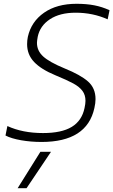

<svg xmlns="http://www.w3.org/2000/svg" viewBox="-20 -734 598 1013"><path d="M9 -19 19 -69Q99 -32 207 -32Q305 -32 358.5 -64.5Q412 -97 426 -164Q431 -187 431 -202Q431 -233 415 -254.5Q399 -276 367 -293.5Q335 -311 272 -337Q197 -368 160 -407Q123 -446 123 -501Q123 -521 127 -540Q145 -620 212.5 -667Q280 -714 384 -714Q436 -714 477.5 -706Q519 -698 558 -680L548 -632Q470 -667 379 -667Q296 -667 243.5 -632.5Q191 -598 179 -540Q175 -518 175 -508Q175 -466 208 -436Q241 -406 321 -373Q405 -339 444.5 -304Q484 -269 484 -211Q484 -190 478 -164Q439 15 199 15Q143 15 91.5 6Q40 -3 9 -19ZM193 67H249L120 259H73Z"/></svg>

Font: Prompt ExtraLight
Style: Italic
Weight: 275
Italic angle: -12°
Designer: Katatrad Team
Foundry: CadsonDemak
Version: Version 1.000